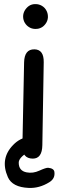

<svg xmlns="http://www.w3.org/2000/svg" viewBox="-20 -753 320 941"><path d="M173.8 -69.3Q188.5 -32.7 155.8 -22.5Q127 -13.7 114.7 -5.9Q71.8 20.5 71.8 44.4Q71.8 84.5 110.8 91.8Q141.6 97.7 172.4 83.5Q205.6 68.4 216.3 69.3Q244.6 72.3 246.6 89.8Q251 122.1 221.7 140.1Q172.9 170.4 120.6 168Q40.5 164.6 18.6 115.2Q-21.5 24.4 44.9 -43Q76.7 -76.2 123 -83.5Q165.5 -90.3 173.8 -69.3ZM152.3 -732.9Q153.3 -732.9 154.3 -732.9Q170.9 -732.9 185.1 -724.6Q200.2 -715.8 208 -700.2Q214.8 -687 214.8 -671.9Q214.8 -669.4 214.8 -667Q213.4 -649.4 202.6 -635.3Q192.9 -622.6 181.2 -617.2Q168.9 -610.8 153.8 -611.3Q152.3 -611.3 150.9 -611.3Q135.7 -611.8 123 -619.6Q109.9 -627.4 101.6 -641.1Q93.3 -655.3 93.3 -671.9Q93.3 -687.5 101.1 -701.2Q109.4 -715.3 122.1 -724.1Q135.7 -732.9 152.3 -732.9ZM148.9 -511.2Q195.3 -510.3 194.3 -447.8L187.5 -41.5Q186.5 24.4 140.6 24.4Q88.4 23.9 89.8 -37.6L98.1 -447.3Q99.6 -512.2 148.9 -511.2Z"/></svg>

Font: Comic Relief LRS
Style: Regular
Weight: 400
Designer: Jeff Davis
Foundry: Loudifier
Version: Version 1.0